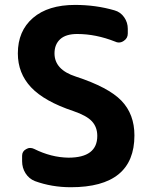

<svg xmlns="http://www.w3.org/2000/svg" viewBox="-20 -784 622 793"><path d="M507.8 -645.5Q507.8 -626 491.2 -615.2Q481.4 -608.4 470.7 -608.4Q462.9 -608.4 455.1 -612.3Q376 -643.6 298.8 -643.6Q252 -643.6 228.5 -622.1Q205.1 -600.6 205.1 -563.5Q205.1 -496.1 293 -467.8Q427.7 -423.8 481.4 -368.2Q535.2 -312.5 535.2 -224.6Q535.2 -10.7 272.5 -10.7Q193.4 -10.7 124 -36.1Q99.6 -45.9 85.4 -68.4Q71.3 -90.8 71.3 -118.2V-140.6Q71.3 -159.2 87.9 -168Q95.7 -172.9 104.5 -172.9Q113.3 -172.9 121.1 -168.9Q191.4 -133.8 262.7 -132.8Q381.8 -132.8 381.8 -222.7Q381.8 -258.8 359.9 -282.7Q337.9 -306.6 283.2 -325.2Q163.1 -365.2 108.4 -423.3Q53.7 -481.4 53.7 -563.5Q53.7 -656.2 116.2 -710Q178.7 -763.7 290 -763.7Q376 -763.7 453.1 -741.2Q477.5 -734.4 492.7 -712.9Q507.8 -691.4 507.8 -665Z"/></svg>

Font: Gen Jyuu Gothic Bold
Style: Bold
Weight: 700
Designer: [Source Han Sans]
Ryoko NISHIZUKA  (kana & ideographs); Paul D. Hunt (Latin, Greek & Cyrillic); Wenlong ZHANG  (bopomofo
Version: Version 1.002.20150607